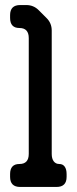

<svg xmlns="http://www.w3.org/2000/svg" viewBox="-20 -732 304 761"><path d="M215 -82Q229 -82 236.5 -71.5Q244 -61 244 -42V-31Q244 9 204 9H60Q20 9 20 -31V-42Q20 -82 57 -82Q94 -82 94 -122V-581Q94 -621 57 -621Q20 -621 20 -661V-672Q20 -712 60 -712H84Q113 -712 133 -692L165 -660Q185 -640 185 -611V-122Q185 -103 193 -92.5Q201 -82 215 -82Z"/></svg>

Font: ZCOOL QingKe HuangYou
Style: Regular
Weight: 400
Version: Version 1.000